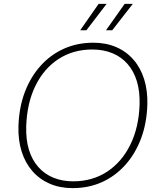

<svg xmlns="http://www.w3.org/2000/svg" viewBox="-20 -959 811 989"><path d="M354 10Q288 10 235.5 -13Q183 -36 146.5 -78Q110 -120 91.5 -178.5Q73 -237 75 -309Q78 -405 107.5 -483.5Q137 -562 188.5 -619.5Q240 -677 309 -708Q378 -739 461 -739Q527 -739 579.5 -716Q632 -693 668.5 -650.5Q705 -608 723 -549.5Q741 -491 739 -420Q736 -324 706.5 -245.5Q677 -167 625.5 -109.5Q574 -52 505.5 -21Q437 10 354 10ZM357 -25Q456 -25 531.5 -74.5Q607 -124 651 -213Q695 -302 699 -420Q701 -488 685 -540.5Q669 -593 637 -629.5Q605 -666 559 -685Q513 -704 455 -704Q357 -704 281.5 -655Q206 -606 162.5 -517Q119 -428 115 -309Q113 -240 129 -187.5Q145 -135 177.5 -98.5Q210 -62 255.5 -43.5Q301 -25 357 -25ZM393 -803 488 -939H529L425 -803ZM526 -803 622 -939H664L558 -803Z"/></svg>

Font: Mona Sans
Style: Italic
Weight: 200
Italic angle: -11.6951°
Designer: Deni Anggara
Foundry: GitHub
Version: Version 2.000